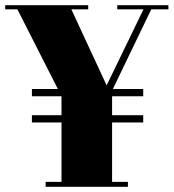

<svg xmlns="http://www.w3.org/2000/svg" viewBox="-24 -720 669 740"><path d="M251 -684C251 -684 316 -684 316 -684C316 -684 316 -700 316 -700C316 -700 -4 -700 -4 -700C-4 -700 -4 -684 -4 -684C-4 -684 43 -684 43 -684C43 -684 199 -377 199 -377C199 -377 99 -377 99 -377C99 -377 99 -349 99 -349C99 -349 213 -349 213 -349C213 -349 213 -276 213 -276C213 -276 99 -276 99 -276C99 -276 99 -248 99 -248C99 -248 213 -248 213 -248C213 -248 213 -19 213 -19C213 -19 152 -19 152 -19C152 -19 152 0 152 0C152 0 469 0 469 0C469 0 469 -19 469 -19C469 -19 408 -19 408 -19C408 -19 408 -248 408 -248C408 -248 528 -248 528 -248C528 -248 528 -276 528 -276C528 -276 408 -276 408 -276C408 -276 408 -349 408 -349C408 -349 528 -349 528 -349C528 -349 528 -377 528 -377C528 -377 411 -377 411 -377C411 -377 559 -684 559 -684C559 -684 625 -684 625 -684C625 -684 625 -700 625 -700C625 -700 428 -700 428 -700C428 -700 428 -684 428 -684C428 -684 529 -684 529 -684C529 -684 387 -391 387 -391C387 -391 251 -684 251 -684Z"/></svg>

Font: Abril Fatface Utterance
Style: Regular
Weight: 500
Designer: Veronika Burian, Jos Scaglione
Foundry: TypeTogether
Version: ""